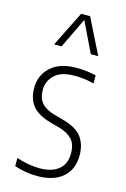

<svg xmlns="http://www.w3.org/2000/svg" viewBox="-124 -866 614 933"><g transform="rotate(15 183.0 -399.5)"><path d="M161.5 9Q131 9 102 4Q73 -1 46 -10V-51Q109.5 -30.5 161.5 -30.5Q224 -30.5 258 -58.5Q292 -86.5 292 -139Q292 -186 269.8 -209.8Q247.5 -233.5 205 -246L157 -259Q90 -278.5 63.2 -313.5Q36.5 -348.5 36.5 -401.5Q36.5 -465 81.8 -506.8Q127 -548.5 211 -548.5Q239 -548.5 263 -545.5Q287 -542.5 309.5 -537.5V-496.5Q282.5 -503.5 260 -506.2Q237.5 -509 211.5 -509Q143.5 -509 111.5 -478Q79.5 -447 79.5 -403.5Q79.5 -362 100.2 -337.8Q121 -313.5 164 -301L212 -288Q283 -268 309 -231.2Q335 -194.5 335 -141Q335 -70.5 289.5 -30.8Q244 9 161.5 9ZM75.5 -630.5 164 -808H209L297.5 -630.5H260L186.5 -783L113 -630.5Z"/></g></svg>

Font: Encode Sans Condensed ExtraLight
Style: Regular
Weight: 200
Width: 3
Designer: Multiple Designers
Foundry: Impallari Type
Version: Version 3.000; ttfautohint (v1.8.3) -l 8 -r 50 -G 200 -x 14 